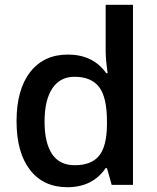

<svg xmlns="http://www.w3.org/2000/svg" viewBox="-20 -780 663 810"><path d="M264.2 9.8Q163.1 9.8 106.4 -63.5Q49.8 -136.7 49.8 -269Q49.8 -401.9 107.2 -475.8Q164.6 -549.8 266.1 -549.8Q372.6 -549.8 428.2 -471.2H434.1Q425.8 -529.3 425.8 -563V-759.8H541V0H451.2L431.2 -70.8H425.8Q370.6 9.8 264.2 9.8ZM294.9 -83Q365.7 -83 397.9 -122.8Q430.2 -162.6 431.2 -252V-268.1Q431.2 -370.1 397.9 -413.1Q364.7 -456.1 293.9 -456.1Q233.4 -456.1 200.7 -407Q168 -357.9 168 -267.1Q168 -177.2 199.7 -130.1Q231.4 -83 294.9 -83Z"/></svg>

Font: Open Sans Semibold
Style: Regular
Weight: 600
Foundry: Ascender Corporation
Version: Version 1.10